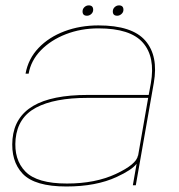

<svg xmlns="http://www.w3.org/2000/svg" viewBox="-20 -689 664 714"><path d="M474 0 488 -80Q470.5 -57 414 -31Q337.5 4.5 227 4.5Q109.5 4.5 64.5 -42.8Q19.5 -90 26.5 -172Q34 -254 103.2 -295Q172.5 -336 307 -336H533L541 -379.5Q558 -477 511.5 -530.2Q465 -583.5 346 -583.5Q281 -583.5 225 -561.8Q169 -540 132 -502Q95 -464 86.5 -415H75Q85 -470.5 123.5 -510.8Q162 -551 220 -572.8Q278 -594.5 346 -594.5Q471.5 -594.5 520.5 -537.8Q569.5 -481 552 -381L485 0ZM493.5 -110 531 -325H305Q182.5 -325 114.2 -288.8Q46 -252.5 38 -172Q31 -95.5 74.5 -51Q118 -6.5 229 -6.5Q334.5 -6.5 411 -42.2Q487.5 -78 493 -110.5ZM416 -630.5Q399.5 -630.5 399.5 -646.5Q399.5 -656 406.5 -662.5Q413.5 -669 422.5 -669Q439 -669 439 -652.5Q439 -643.5 431.8 -637Q424.5 -630.5 416 -630.5ZM303.5 -630.5Q287 -630.5 287 -646.5Q287 -656 294 -662.5Q301 -669 310 -669Q326.5 -669 326.5 -652.5Q326.5 -643.5 319.5 -637Q312.5 -630.5 303.5 -630.5Z"/></svg>

Font: Anybody ExtraExpanded Thin
Style: Italic
Weight: 100
Width: 8
Italic angle: -10°
Designer: Tyler Finck
Foundry: Etcetera Type Company
Version: Version 1.010; ttfautohint (v1.8.3) -l 8 -r 50 -G 200 -x 14 